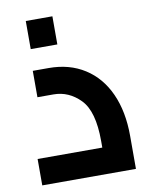

<svg xmlns="http://www.w3.org/2000/svg" viewBox="-84 -812 682 874"><g transform="rotate(-10 256.5 -375.0)"><path d="M473 -153V0H40V-122H339V-153Q339 -290 286 -344.5Q233 -399 162 -399H88V-521H162Q257 -521 327.5 -476Q398 -431 435.5 -348Q473 -265 473 -153ZM96 -750H219V-620H96Z"/></g></svg>

Font: Cairo
Style: Bold
Weight: 700
Designer: Mohamed Gaber
Foundry: Kief Type Foundry
Version: Version 2.100